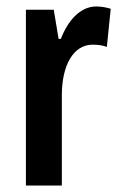

<svg xmlns="http://www.w3.org/2000/svg" viewBox="-20 -573 371 593"><path d="M277 -553C227 -553 189 -508 168 -453H161L146 -543H60V0H171V-279C171 -372 207 -435 266 -435C283 -435 298 -433 310 -428L322 -546C305 -551 291 -553 277 -553Z"/></svg>

Font: Noto Sans Georgian ExtraCondensed SemiBold
Style: Regular
Weight: 600
Width: 2
Designer: Monotype Design Team, Akaki Razmadze
Foundry: Google LLC
Version: Version 2.005